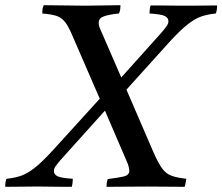

<svg xmlns="http://www.w3.org/2000/svg" viewBox="-88 -721 858 741"><path d="M323 0Q323 -7 324 -15Q325 -23 328 -30Q369 -35 390 -40Q411 -45 411 -62Q411 -68 408.5 -78Q406 -88 400 -101L317 -294L147 -105Q134 -90 127 -80Q120 -70 120 -61Q120 -48 133.5 -41Q147 -34 193 -31Q193 -24 192 -15.5Q191 -7 189 0Q179 0 158.5 0Q138 0 114.5 -0.5Q91 -1 71 -1Q51 -1 40 -1Q15 -1 -14 -0.5Q-43 0 -68 0Q-68 -8 -67 -16Q-66 -24 -63 -31Q-33 -34 -8.5 -42Q16 -50 45 -72.5Q74 -95 116 -141L297 -340L192 -582Q177 -618 163.5 -635.5Q150 -653 130.5 -659.5Q111 -666 75 -669Q75 -677 76 -685.5Q77 -694 81 -701Q116 -701 161.5 -700Q207 -699 243 -699Q276 -699 309 -700Q342 -701 377 -701Q377 -694 376 -685.5Q375 -677 371 -669Q333 -665 313 -658Q293 -651 293 -634Q293 -626 295 -619Q297 -612 304 -597L380 -422L535 -595Q548 -610 555 -620Q562 -630 562 -639Q562 -652 548.5 -659Q535 -666 489 -669Q489 -677 490 -685Q491 -693 493 -700Q504 -700 524 -700Q544 -700 567.5 -699.5Q591 -699 611.5 -699Q632 -699 642 -699Q667 -699 696 -699.5Q725 -700 750 -700Q750 -693 749 -685Q748 -677 745 -669Q715 -666 690.5 -658Q666 -650 637 -627.5Q608 -605 566 -559L400 -375L504 -134Q523 -91 538 -70.5Q553 -50 574.5 -42.5Q596 -35 631 -31Q630 -24 628.5 -15.5Q627 -7 625 0Q589 0 553.5 -0.5Q518 -1 481 -1Q441 -1 398 -0.5Q355 0 323 0Z"/></svg>

Font: Tiro Gurmukhi
Style: Italic
Weight: 400
Italic angle: -11°
Designer: Gurmukhi: John Hudson & Fiona Ross, assisted by Paul Hanslow. Latin: John Hudson with Paul Hanslow, assisted by Kaja Soj
Foundry: Tiro Typeworks Ltd.
Version: Version 1.52